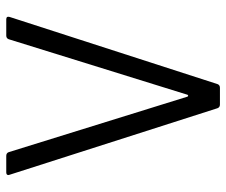

<svg xmlns="http://www.w3.org/2000/svg" viewBox="-76 -664 740 629"><g transform="rotate(-90 294.5 -350.0)"><path d="M254 -8 36 -689 35 -693Q35 -700 44 -700H98Q107 -700 110 -692L292 -106Q294 -104 295 -104Q296 -104 298 -106L480 -692Q483 -700 492 -700H545Q556 -700 553 -689L333 -8Q330 0 321 0H266Q257 0 254 -8Z"/></g></svg>

Font: Barlow GEO
Style: Regular
Weight: 400
Designer: Jeremy Tribby
Foundry: Tribby Type
Version: Version 1.408